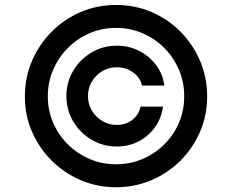

<svg xmlns="http://www.w3.org/2000/svg" viewBox="-20 -759 955 790"><path d="M457.4 11.4Q380 11.4 312 -17.8Q244 -46.9 192.3 -98.5Q140.6 -150.2 111.3 -218Q82 -285.9 82.4 -363.6Q82.7 -441.4 112 -509.2Q141.3 -577.1 192.8 -628.7Q244.3 -680.4 312.1 -709.5Q380 -738.6 457.4 -738.6Q535.2 -738.6 603.2 -709.5Q671.2 -680.4 722.5 -628.7Q773.8 -577.1 802.9 -509.2Q832 -441.4 832.4 -363.6Q832.7 -285.9 803.6 -218Q774.5 -150.2 723 -98.5Q671.5 -46.9 603.3 -17.8Q535.2 11.4 457.4 11.4ZM457.4 -83.1Q515.6 -83.1 566.6 -104.9Q617.5 -126.8 656.2 -165.1Q695 -203.5 716.6 -254.4Q738.3 -305.4 737.9 -363.3Q737.9 -421.5 716.1 -472.5Q694.2 -523.4 655.7 -562Q617.2 -600.5 566.4 -622.3Q515.6 -644.2 457.4 -644.2Q399.5 -644.2 348.7 -622.3Q297.9 -600.5 259.4 -561.8Q220.9 -523.1 198.9 -472.3Q176.8 -421.5 176.8 -363.3Q176.5 -305.4 198.3 -254.6Q220.2 -203.8 258.9 -165.3Q297.6 -126.8 348.5 -104.9Q399.5 -83.1 457.4 -83.1ZM253.2 -363.6Q253.2 -420.8 281.2 -467.9Q309.3 -514.9 356.4 -543Q403.4 -571 460.6 -571Q510.7 -571 552.7 -549.5Q594.8 -528.1 622.5 -490.9Q650.2 -453.8 656.2 -407H563.9Q557.2 -440 527.7 -461.1Q498.2 -482.2 460.6 -482.2Q427.9 -482.2 400.9 -466.3Q373.9 -450.3 358 -423.5Q342 -396.7 342 -363.6Q342 -331 358 -304Q373.9 -277 400.9 -261Q427.9 -245 460.6 -245Q498.2 -245 524.9 -266.2Q551.5 -287.3 558.2 -320.3H650.6Q644.5 -273.8 618.3 -236.5Q592 -199.2 551.3 -177.7Q510.7 -156.2 460.6 -156.2Q403.4 -156.2 356.4 -184.3Q309.3 -212.4 281.2 -259.4Q253.2 -306.5 253.2 -363.6Z"/></svg>

Font: Inter Zeller Medium
Style: Regular
Weight: 500
Designer: Rasmus Andersson; Joe Bland
Foundry: zeller
Version: Version 3.015;git-dec3a8cb1